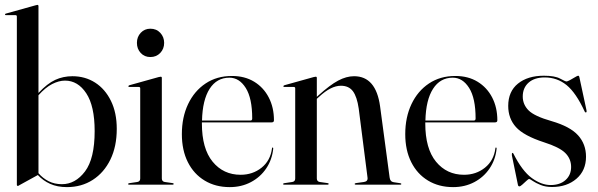

<svg xmlns="http://www.w3.org/2000/svg" viewBox="-20 -756 2450 786"><path d="M137.5 -730.5V-375.5Q173.5 -414 206 -429Q238.5 -444 276.5 -444Q328.5 -444 369.5 -417.8Q410.5 -391.5 434.2 -343Q458 -294.5 458 -228.5Q458 -156.5 432 -103Q406 -49.5 360 -19.8Q314 10 254 10Q215 10 185.5 -3.2Q156 -16.5 135 -39.5L59.5 2Q56 5 53 5Q49 5 49 0.5V-688.5Q49 -694 43 -694H4Q0.5 -694 0.5 -697Q0.5 -699.5 4.5 -700.5L124.5 -734Q130.5 -736 133 -736Q137.5 -736 137.5 -730.5ZM246 -426Q221 -426 193.2 -411.8Q165.5 -397.5 137.5 -366V-47Q155 -26.5 179 -14.2Q203 -2 233.5 -2Q288.5 -2 328 -54.2Q367.5 -106.5 367.5 -219.5Q367.5 -322 333.2 -374Q299 -426 246 -426Z M595.5 -522.5Q571.5 -522.5 556 -539.2Q540.5 -556 540.5 -580.5Q540.5 -605 556.2 -621.8Q572 -638.5 595.5 -638.5Q620.5 -638.5 636.2 -621.5Q652 -604.5 652 -580.5Q652 -556 636 -539.2Q620 -522.5 595.5 -522.5ZM642.5 -437V-25.5Q642.5 -13 654.5 -11L686 -6.5Q691 -6 691 -3Q691 0 687 0H507.5Q504.5 0 504.5 -3Q504.5 -5 508.5 -6L542 -11Q554 -13 554 -25V-394.5Q554 -400 548 -400H509Q505.5 -400 505.5 -403Q505.5 -405 509.5 -407L629.5 -440.5Q635.5 -442 638 -442Q642.5 -442 642.5 -437Z M1101.5 -263.5Q1101.5 -255 1092 -255H806.5Q806.5 -253 806.5 -250.5Q806.5 -147.5 850.5 -94Q894.5 -40.5 965 -40.5Q1014.5 -40.5 1050.8 -69.5Q1087 -98.5 1093.5 -148.5Q1093.5 -152 1095.5 -152Q1099 -152 1098.5 -147.5Q1094 -102.5 1070 -66.8Q1046 -31 1007.2 -10.5Q968.5 10 920.5 10Q862 10 817.8 -16.8Q773.5 -43.5 749 -92.2Q724.5 -141 724.5 -207Q724.5 -276 750 -329.8Q775.5 -383.5 821.5 -414.2Q867.5 -445 929.5 -445Q982 -445 1020.5 -421.5Q1059 -398 1080.2 -357Q1101.5 -316 1101.5 -263.5ZM919 -438Q867.5 -438 838.2 -392.5Q809 -347 807 -262.5H1005Q1012.5 -262.5 1012.5 -271Q1012.5 -354 986 -396Q959.5 -438 919 -438Z M1277 -437V-359.5L1283 -365Q1330.5 -408 1364.2 -426Q1398 -444 1429.5 -444Q1519 -444 1536 -320.5L1575 -29.5Q1577 -12 1592 -10L1618.5 -6Q1623 -5 1623 -3Q1623 0 1619 0H1436.5Q1432 0 1432 -3Q1432 -5.5 1437.5 -6.5L1470 -11Q1487 -13.5 1484.5 -29.5L1448.5 -311.5Q1441.5 -360 1424.8 -382.5Q1408 -405 1375.5 -405Q1335 -405 1286.5 -360L1277 -351.5V-25.5Q1277 -13 1289 -11L1320.5 -6.5Q1325.5 -6 1325.5 -3Q1325.5 0 1321.5 0H1142Q1139 0 1139 -3Q1139 -5 1143 -6L1176.5 -11Q1188.5 -13 1188.5 -25V-394.5Q1188.5 -400 1182.5 -400H1143.5Q1140 -400 1140 -403Q1140 -405 1144 -407L1264 -440.5Q1270 -442 1272.5 -442Q1277 -442 1277 -437Z M2016 -263.5Q2016 -255 2006.5 -255H1721Q1721 -253 1721 -250.5Q1721 -147.5 1765 -94Q1809 -40.5 1879.5 -40.5Q1929 -40.5 1965.2 -69.5Q2001.5 -98.5 2008 -148.5Q2008 -152 2010 -152Q2013.5 -152 2013 -147.5Q2008.5 -102.5 1984.5 -66.8Q1960.5 -31 1921.8 -10.5Q1883 10 1835 10Q1776.5 10 1732.2 -16.8Q1688 -43.5 1663.5 -92.2Q1639 -141 1639 -207Q1639 -276 1664.5 -329.8Q1690 -383.5 1736 -414.2Q1782 -445 1844 -445Q1896.5 -445 1935 -421.5Q1973.5 -398 1994.8 -357Q2016 -316 2016 -263.5ZM1833.5 -438Q1782 -438 1752.8 -392.5Q1723.5 -347 1721.5 -262.5H1919.5Q1927 -262.5 1927 -271Q1927 -354 1900.5 -396Q1874 -438 1833.5 -438Z M2234 1.5Q2272.5 1.5 2295.2 -19Q2318 -39.5 2318 -72.5Q2318 -106 2294 -129.8Q2270 -153.5 2207 -173.5Q2124 -200.5 2092.2 -235.8Q2060.5 -271 2060.5 -322.5Q2060.5 -381.5 2100.5 -413.8Q2140.5 -446 2206.5 -446Q2251.5 -446 2273 -434.2Q2294.5 -422.5 2299 -422.5Q2303 -422.5 2313.5 -428.2Q2324 -434 2334 -440Q2344 -446 2346.5 -446Q2350.5 -446 2351.5 -441.5L2381 -304.5Q2382.5 -297.5 2379.5 -296Q2376.5 -294.5 2374 -298.5Q2338 -376.5 2299.2 -407.8Q2260.5 -439 2210 -439Q2168 -439 2144 -417.8Q2120 -396.5 2120 -361Q2120 -328 2144 -304Q2168 -280 2238.5 -260Q2314 -238 2346.5 -202Q2379 -166 2379 -114.5Q2379 -58 2339.8 -24.2Q2300.5 9.5 2240 9.5Q2213 9.5 2193 1.2Q2173 -7 2161 -15.2Q2149 -23.5 2146 -23.5Q2143.5 -23.5 2135.2 -15.8Q2127 -8 2118.5 -0.5Q2110 7 2106.5 7Q2101 7 2100 -0.5L2075.5 -120Q2074.5 -128 2077.5 -130Q2079.5 -131 2081.5 -127.5Q2117.5 -56 2157 -27.2Q2196.5 1.5 2234 1.5Z"/></svg>

Font: Fraunces 144pt S000
Style: Regular
Weight: 400
Version: Version 1.000; ttfautohint (v1.8.3)